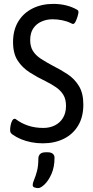

<svg xmlns="http://www.w3.org/2000/svg" viewBox="-20 -731 477 986"><path d="M200 5Q169 5 141 -0.5Q113 -6 88.5 -16Q64 -26 43 -41Q38 -45 35 -49.5Q32 -54 32 -64Q32 -74 34.5 -87.5Q37 -101 42.5 -111Q48 -121 55 -121Q59 -121 60.5 -119.5Q62 -118 64 -117Q89 -98 124 -86Q159 -74 203 -74Q236 -74 262.5 -87.5Q289 -101 304 -126.5Q319 -152 319 -187Q319 -222 305 -244.5Q291 -267 267.5 -283Q244 -299 216 -313Q172 -334 133.5 -358.5Q95 -383 71 -419.5Q47 -456 47 -515Q47 -576 73.5 -620Q100 -664 147 -687.5Q194 -711 254 -711Q288 -711 319 -703.5Q350 -696 376 -681Q381 -678 382 -674.5Q383 -671 383 -669Q383 -662 378.5 -647Q374 -632 368 -620Q362 -608 355 -608Q352 -608 348.5 -610Q345 -612 342 -613Q324 -622 299.5 -627Q275 -632 249 -632Q220 -632 193.5 -620.5Q167 -609 151 -585.5Q135 -562 135 -525Q135 -492 149 -469.5Q163 -447 189.5 -429.5Q216 -412 252 -393Q292 -373 327.5 -349.5Q363 -326 385.5 -289Q408 -252 408 -194Q408 -130 381 -85.5Q354 -41 307 -18Q260 5 200 5ZM176 235Q168 235 158 232Q148 229 148 220Q148 208 155.5 191Q163 174 170 147.5Q177 121 177 83Q177 69 186 60Q195 51 215 51H225Q242 51 251 58.5Q260 66 260 79Q260 127 244.5 162Q229 197 209 216Q189 235 176 235Z"/></svg>

Font: Asap Condensed VF Beta
Style: Regular
Weight: 400
Designer: Pablo Cosgaya
Foundry: Omnibus-Type
Version: Version 1.008